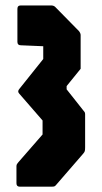

<svg xmlns="http://www.w3.org/2000/svg" viewBox="-20 -570 374 706"><path d="M53 116.5Q40.5 116.5 40.5 104V41Q40.5 36 42.8 32.8Q45 29.5 48 26L136.5 -75.5V-127L50.5 -226Q43 -234 51.5 -243.5L139 -353V-400L56.5 -403.5Q44 -403.5 44 -416V-537.5Q44 -550 56.5 -550H167.5Q177.5 -550 183 -544.5L270 -456Q276.5 -448 276.5 -441V-317L225 -253.5V-241.5L285.5 -165Q289 -161.5 291 -158.2Q293 -155 293 -150V-28.5Q293 -19 291.8 -14.5Q290.5 -10 285.5 -4.5L185 111.5Q182 115 178.2 115.8Q174.5 116.5 170 116.5Z"/></svg>

Font: Jaro 24pt
Style: Regular
Weight: 400
Designer: Agyei Archer, Celine Hurka, Mirko Velimirović
Version: Version 1.000